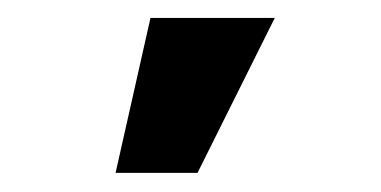

<svg xmlns="http://www.w3.org/2000/svg" viewBox="-20 -799 415 209"><path d="M105.8 -610.8H195L279.1 -779.5H143.8Z"/></svg>

Font: Magic Ui Pro
Style: Bold
Weight: 700
Designer: Stefan Endress, Andreas Faust
Version: Version 1.000;FEAKit 1.0